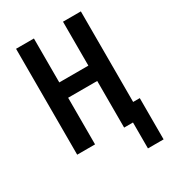

<svg xmlns="http://www.w3.org/2000/svg" viewBox="-199 -779 948 1052"><g transform="rotate(-30 275.0 -253.0)"><path d="M423 164V0H367V-295H183V0H70V-670H183V-392H367V-670H480V-97H522V164Z"/></g></svg>

Font: Lode
Style: Bold
Weight: 700
Monospace: yes
Designer: Belleve Invis
Foundry: Belleve Invis
Version: Version 29.2.0; ttfautohint (v1.8.3)